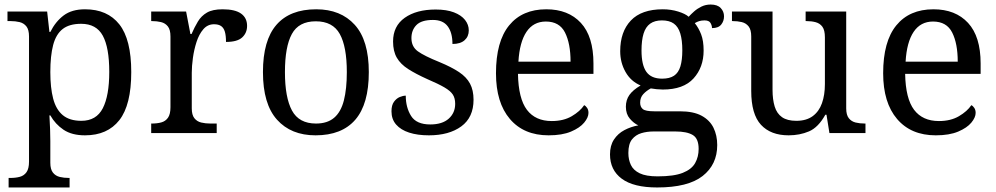

<svg xmlns="http://www.w3.org/2000/svg" viewBox="-20 -587 4396 847"><path d="M18 240V198H26Q49 198 67.5 193Q86 188 97 172.5Q108 157 108 126V-426Q108 -456 96.5 -470.5Q85 -485 66.5 -489.5Q48 -494 26 -494H13V-536H188L198 -446H202Q225 -492 261 -519Q297 -546 355 -546Q454 -546 506.5 -479.5Q559 -413 559 -269Q559 -124 506.5 -57Q454 10 355 10Q297 10 260.5 -14.5Q224 -39 202 -78H198Q200 -49 201 -16.5Q202 16 202 35V131Q202 160 213.5 174.5Q225 189 243.5 193.5Q262 198 284 198H287V240ZM339 -54Q405 -54 433.5 -109.5Q462 -165 462 -270Q462 -377 433.5 -429.5Q405 -482 338 -482Q286 -482 256.5 -459Q227 -436 214.5 -388.5Q202 -341 202 -269Q202 -200 214.5 -152Q227 -104 257 -79Q287 -54 339 -54Z M647 0V-42H650Q673 -42 691.5 -47Q710 -52 721 -67.5Q732 -83 732 -114V-426Q732 -456 720.5 -470.5Q709 -485 690.5 -489.5Q672 -494 650 -494H647V-536H801L820 -437H825Q838 -467 853 -492Q868 -517 893 -531.5Q918 -546 962 -546Q1017 -546 1043.5 -527Q1070 -508 1070 -473Q1070 -442 1048.5 -422Q1027 -402 977 -402Q977 -430 972 -447Q967 -464 955.5 -472Q944 -480 924 -480Q896 -480 877 -458Q858 -436 847 -402Q836 -368 831 -331.5Q826 -295 826 -266V-109Q826 -80 837.5 -65.5Q849 -51 867.5 -46.5Q886 -42 908 -42H936V0Z M1372 10Q1264 10 1202 -59Q1140 -128 1140 -269Q1140 -409 1199.5 -477.5Q1259 -546 1375 -546Q1483 -546 1545 -477.5Q1607 -409 1607 -269Q1607 -128 1547.5 -59Q1488 10 1372 10ZM1374 -42Q1424 -42 1454 -67.5Q1484 -93 1497 -144Q1510 -195 1510 -269Q1510 -381 1479 -437Q1448 -493 1373 -493Q1298 -493 1267.5 -437Q1237 -381 1237 -269Q1237 -157 1268 -99.5Q1299 -42 1374 -42Z M1872 10Q1822 10 1785 -2Q1748 -14 1727.5 -37.5Q1707 -61 1707 -96Q1707 -123 1718 -138Q1729 -153 1743.5 -159Q1758 -165 1770 -165Q1770 -113 1793.5 -75.5Q1817 -38 1878 -38Q1931 -38 1959.5 -63.5Q1988 -89 1988 -129Q1988 -154 1977.5 -170Q1967 -186 1940.5 -201.5Q1914 -217 1865 -238Q1814 -261 1780.5 -282.5Q1747 -304 1730.5 -332.5Q1714 -361 1714 -404Q1714 -472 1765.5 -508.5Q1817 -545 1902 -545Q1950 -545 1982.5 -532.5Q2015 -520 2031.5 -499Q2048 -478 2048 -453Q2048 -426 2029.5 -409.5Q2011 -393 1976 -393Q1976 -443 1955 -471Q1934 -499 1890 -499Q1839 -499 1817 -476.5Q1795 -454 1795 -419Q1795 -381 1823.5 -360.5Q1852 -340 1919 -313Q1972 -291 2005 -269Q2038 -247 2053.5 -218Q2069 -189 2069 -147Q2069 -69 2015 -29.5Q1961 10 1872 10Z M2400 10Q2291 10 2229.5 -62Q2168 -134 2168 -264Q2168 -404 2226 -475Q2284 -546 2390 -546Q2487 -546 2542.5 -486Q2598 -426 2598 -307V-261H2265Q2267 -152 2304.5 -102.5Q2342 -53 2414 -53Q2466 -53 2502.5 -74.5Q2539 -96 2557 -123Q2564 -120 2570 -111Q2576 -102 2576 -89Q2576 -69 2557 -46Q2538 -23 2499 -6.5Q2460 10 2400 10ZM2497 -315Q2497 -395 2472.5 -443.5Q2448 -492 2388 -492Q2333 -492 2302.5 -446.5Q2272 -401 2267 -315Z M2879 240Q2775 240 2723 201.5Q2671 163 2671 94Q2671 55 2688.5 28.5Q2706 2 2734.5 -13Q2763 -28 2796 -34Q2776 -43 2758.5 -63.5Q2741 -84 2741 -116Q2741 -146 2756.5 -168Q2772 -190 2806 -210Q2763 -228 2739.5 -269.5Q2716 -311 2716 -361Q2716 -447 2763 -496.5Q2810 -546 2904 -546Q2940 -546 2972 -536Q3004 -526 3018 -513Q3028 -524 3042 -536.5Q3056 -549 3074.5 -558Q3093 -567 3115 -567Q3145 -567 3159.5 -551.5Q3174 -536 3174 -515Q3174 -494 3161.5 -478.5Q3149 -463 3121 -463Q3121 -474 3114.5 -485.5Q3108 -497 3088 -497Q3075 -497 3065 -494Q3055 -491 3045 -485Q3062 -464 3073 -435.5Q3084 -407 3084 -364Q3084 -290 3039.5 -241Q2995 -192 2904 -192Q2892 -192 2876.5 -193.5Q2861 -195 2851 -197Q2832 -187 2818 -172Q2804 -157 2804 -134Q2804 -116 2815.5 -106Q2827 -96 2866 -96H2979Q3039 -96 3075 -76.5Q3111 -57 3127.5 -23.5Q3144 10 3144 53Q3144 139 3079.5 189.5Q3015 240 2879 240ZM2881 191Q2953 191 2992 175.5Q3031 160 3046.5 132.5Q3062 105 3062 70Q3062 24 3036 8.5Q3010 -7 2960 -7H2862Q2834 -7 2809 0.5Q2784 8 2768 28Q2752 48 2752 88Q2752 117 2763 140.5Q2774 164 2802 177.5Q2830 191 2881 191ZM2901 -240Q2934 -240 2953.5 -253Q2973 -266 2981.5 -294Q2990 -322 2990 -365Q2990 -410 2981 -439.5Q2972 -469 2952.5 -483Q2933 -497 2900 -497Q2868 -497 2848 -482.5Q2828 -468 2819 -438.5Q2810 -409 2810 -364Q2810 -300 2831.5 -270Q2853 -240 2901 -240Z M3459 10Q3380 10 3337 -36.5Q3294 -83 3294 -186V-426Q3294 -456 3282.5 -470.5Q3271 -485 3252.5 -489.5Q3234 -494 3212 -494H3209V-536H3388V-191Q3388 -148 3397.5 -117Q3407 -86 3430 -70Q3453 -54 3493 -54Q3537 -54 3565 -74.5Q3593 -95 3606 -131.5Q3619 -168 3619 -216V-422Q3619 -454 3608 -469Q3597 -484 3578.5 -489Q3560 -494 3537 -494H3534V-536H3713V-109Q3713 -80 3724.5 -65.5Q3736 -51 3754.5 -46.5Q3773 -42 3795 -42H3798V0H3639L3626 -81H3621Q3590 -25 3549 -7.5Q3508 10 3459 10Z M4108 10Q3999 10 3937.5 -62Q3876 -134 3876 -264Q3876 -404 3934 -475Q3992 -546 4098 -546Q4195 -546 4250.5 -486Q4306 -426 4306 -307V-261H3973Q3975 -152 4012.5 -102.5Q4050 -53 4122 -53Q4174 -53 4210.5 -74.5Q4247 -96 4265 -123Q4272 -120 4278 -111Q4284 -102 4284 -89Q4284 -69 4265 -46Q4246 -23 4207 -6.5Q4168 10 4108 10ZM4205 -315Q4205 -395 4180.5 -443.5Q4156 -492 4096 -492Q4041 -492 4010.5 -446.5Q3980 -401 3975 -315Z"/></svg>

Font: Noto Serif Ethiopic
Style: Regular
Weight: 400
Designer: Monotype Design Team
Foundry: Monotype Imaging Inc.
Version: Version 2.102